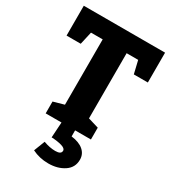

<svg xmlns="http://www.w3.org/2000/svg" viewBox="-228 -826 1083 1209"><g transform="rotate(30 313.0 -221.0)"><path d="M17 -490V-707H608V-490H506L484 -583H400V-109L477 -86V0H148V-86L226 -108V-583H141L120 -490ZM201 238 232 158Q278 175 318 175Q361 175 361 149Q361 132 331 123Q301 114 256 112L263 0H362V44Q419 51 450 77.5Q481 104 481 145Q481 202 434 233.5Q387 265 319 265Q255 265 201 238Z"/></g></svg>

Font: Bitter Pro ExtraBold
Style: Regular
Weight: 800
Designer: Sol Matas, and Bitter project Authors
Foundry: Sol Matas
Version: Version 1.010